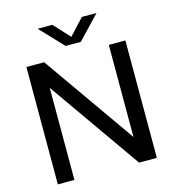

<svg xmlns="http://www.w3.org/2000/svg" viewBox="-134 -1058 1061 1169"><g transform="rotate(-15 397.0 -473.5)"><path d="M85 0V-740H197L628 -126H604.5V-740H709V0H597L166 -614H189.5V0ZM349 -802 211.5 -947H304L408.5 -834H385.5L490 -947H582.5L445 -802Z"/></g></svg>

Font: Encode Sans SC SemiExpanded Medium
Style: Regular
Weight: 500
Width: 6
Designer: Multiple Designers
Foundry: Impallari Type
Version: Version 3.002